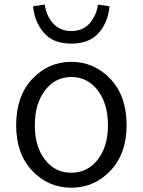

<svg xmlns="http://www.w3.org/2000/svg" viewBox="-20 -832 642 864"><path d="M52.7 -268.6Q52.7 -399.4 125 -476.6Q197.3 -553.7 300.8 -553.7Q404.3 -553.7 477.1 -476.6Q549.8 -399.4 549.8 -268.6Q549.8 -140.6 477.1 -64Q404.3 12.7 300.8 12.7Q197.3 12.7 125 -63.5Q52.7 -139.6 52.7 -268.6ZM465.8 -268.6Q465.8 -365.2 419.9 -425.3Q374 -485.4 300.8 -485.4Q228.5 -485.4 182.6 -425.3Q136.7 -365.2 136.7 -268.6Q136.7 -172.9 182.1 -113.8Q227.5 -54.7 300.8 -54.7Q374 -54.7 419.9 -113.8Q465.8 -172.9 465.8 -268.6ZM128.9 -803.7 181.6 -811.5Q187.5 -762.7 218.3 -727.5Q249 -692.4 300.8 -692.4Q353.5 -692.4 383.8 -727.5Q414.1 -762.7 420.9 -811.5L472.7 -803.7Q466.8 -733.4 424.8 -684.6Q382.8 -635.7 300.8 -635.7Q218.8 -635.7 176.8 -685.1Q134.8 -734.4 128.9 -803.7Z"/></svg>

Font: Gen Shin Gothic Normal
Style: Regular
Weight: 300
Designer: [Source Han Sans]
Ryoko NISHIZUKA  (kana & ideographs); Paul D. Hunt (Latin, Greek & Cyrillic); Wenlong ZHANG  (bopomofo
Version: Version 1.002.20150607